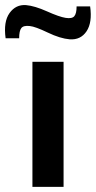

<svg xmlns="http://www.w3.org/2000/svg" viewBox="-55 -732 376 752"><path d="M47 -712Q81 -709 129 -687.5Q177 -666 202 -662Q227 -658 236 -668.5Q245 -679 245 -707H298Q307 -644 284 -609.5Q261 -575 218 -578Q181 -581 132 -604.5Q83 -628 62 -630Q37 -633 28.5 -622Q20 -611 20 -582H-33Q-42 -647 -17.5 -681Q7 -715 47 -712ZM194 -490V0H72V-490Z"/></svg>

Font: Exo 2 Semi Bold
Style: Regular
Weight: 600
Designer: Natanael Gama
Version: Version 1.001;PS 001.001;hotconv 1.0.88;makeotf.lib2.5.64775